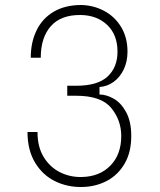

<svg xmlns="http://www.w3.org/2000/svg" viewBox="-20 -736 640 768"><path d="M90 -208H130Q130 -148 155 -107.5Q180 -67 220 -47Q260 -27 306 -28Q378 -29 421.5 -73.5Q465 -118 465 -192Q465 -255 425 -304Q385 -353 285 -353H249V-393H285Q371 -393 410.5 -430Q450 -467 450 -529Q450 -597 409 -636Q368 -675 303 -676Q224 -677 183.5 -631.5Q143 -586 143 -505H103Q103 -567 126.5 -615Q150 -663 195.5 -689.5Q241 -716 305 -716Q354 -715 396.5 -692.5Q439 -670 464.5 -628Q490 -586 490 -529Q490 -490 475 -458.5Q460 -427 434.5 -408.5Q409 -390 378 -388V-358Q405 -358 434.5 -341.5Q464 -325 484.5 -287.5Q505 -250 505 -192Q505 -127 478.5 -81.5Q452 -36 407.5 -12.5Q363 11 308 12Q249 13 199.5 -11.5Q150 -36 120 -86Q90 -136 90 -208Z"/></svg>

Font: Fliege Mono Thin
Style: Regular
Weight: 100
Version: Version 0.020;Glyphs 3.3 (3306)